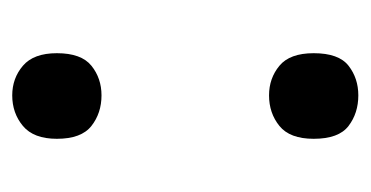

<svg xmlns="http://www.w3.org/2000/svg" viewBox="-166 -426 606 314"><g transform="rotate(90 137.0 -269.0)"><path d="M67 -59Q67 -99 87.5 -115.5Q108 -132 136 -132Q165 -132 186 -115.5Q207 -99 207 -59Q207 -21 186 -3.5Q165 14 136 14Q108 14 87.5 -3.5Q67 -21 67 -59ZM67 -479Q67 -520 87.5 -536Q108 -552 136 -552Q165 -552 186 -536Q207 -520 207 -479Q207 -440 186 -423Q165 -406 136 -406Q108 -406 87.5 -423Q67 -440 67 -479Z"/></g></svg>

Font: Noto Sans Javanese Medium
Style: Regular
Weight: 500
Version: Version 2.004